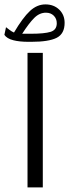

<svg xmlns="http://www.w3.org/2000/svg" viewBox="-45 -839 310 859"><path d="M146.5 -602.5V-0.5H78.1V-602.5ZM-25.4 -683.1 -18.1 -717.3Q-11.2 -711.9 -1.5 -704.6Q8.3 -697.3 17.6 -693.4Q57.1 -760.3 88.9 -789.8Q120.6 -819.3 158.2 -819.3Q195.8 -819.3 220 -795.9Q244.1 -772.5 244.1 -736.8Q244.1 -688 208.7 -669.9Q173.3 -651.9 94.7 -651.9H82.5Q41.5 -651.9 13.7 -659.2Q-14.2 -666.5 -25.4 -683.1ZM93.8 -688Q153.3 -688 181.2 -696.5Q209 -705.1 209 -734.9Q209 -755.4 195.6 -768.8Q182.1 -782.2 160.6 -782.2Q131.8 -782.2 108.4 -759Q85 -735.8 54.2 -688Z"/></svg>

Font: Vazirmatn UI FD Light
Style: Regular
Weight: 300
Designer: Saber Rastikerdar
Foundry: Saber Rastikerdar
Version: Version 33.003